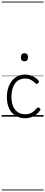

<svg xmlns="http://www.w3.org/2000/svg" viewBox="-20 -1438 557 2366"><path d="M291 19Q223 19 172 -11.5Q121 -42 93 -100Q65 -158 65 -241Q65 -302 80.5 -352.5Q96 -403 125.5 -440.5Q155 -478 197 -498.5Q239 -519 291 -519Q337 -519 381.5 -499Q426 -479 455 -445Q462 -437 460.5 -429.5Q459 -422 450 -413Q441 -404 433.5 -404Q426 -404 420 -410Q391 -437 362 -453.5Q333 -470 288 -470Q250 -470 219 -455Q188 -440 166 -410.5Q144 -381 132.5 -339.5Q121 -298 121 -245Q121 -182 139.5 -133.5Q158 -85 196.5 -57.5Q235 -30 292 -30Q323 -30 346.5 -38Q370 -46 391.5 -63.5Q413 -81 435 -107Q442 -114 450 -113.5Q458 -113 467 -107Q475 -101 478 -93.5Q481 -86 475 -79Q452 -45 421.5 -23Q391 -1 357 9Q323 19 291 19ZM281 -683Q259 -683 248.5 -695Q238 -707 238 -732Q238 -757 248.5 -769.5Q259 -782 281 -782Q303 -782 314 -769.5Q325 -757 325 -732Q325 -707 314 -695Q303 -683 281 -683ZM0 898H517V908H0ZM0 -20H517V0H0ZM0 -505H517V-500H0ZM0 -1418H517V-1408H0Z"/></svg>

Font: Playwrite FR Trad Guides
Style: Regular
Weight: 400
Designer: Veronika Burian, José Scaglione
Foundry: TypeTogether
Version: Version 1.003